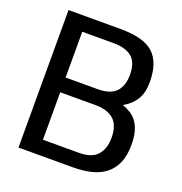

<svg xmlns="http://www.w3.org/2000/svg" viewBox="-131 -841 904 954"><g transform="rotate(20 321.5 -363.5)"><path d="M70 -727H346Q469 -727 520.5 -679Q572 -631 572 -528Q572 -471 549.5 -435Q527 -399 485 -376Q508 -368 528 -355.5Q548 -343 562.5 -323Q577 -303 585 -274Q593 -245 593 -203Q593 -148 576.5 -109.5Q560 -71 529.5 -46.5Q499 -22 455.5 -11Q412 0 357 0H70ZM171 -649V-407H339Q408 -407 437.5 -439Q467 -471 467 -528Q467 -595 433 -622Q399 -649 339 -649ZM171 -329V-78H360Q429 -78 458.5 -112Q488 -146 488 -203Q488 -270 454 -299.5Q420 -329 360 -329Z"/></g></svg>

Font: BM YEONSUNG
Style: Regular
Weight: 400
Designer: Bongjin Kim; Myungsoo Han; Jaehyun Keum; Jihee Min; Dokyung Lee; Chorong Kim; Jooyeon Kang; Sang-a Kim;
Foundry: Sandoll Communications Inc.
Version: Version 1.000;PS 1;hotconv 16.6.51;makeotf.lib2.5.65220